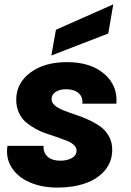

<svg xmlns="http://www.w3.org/2000/svg" viewBox="-20 -850 598 878"><path d="M493.2 -165Q493.2 -111.3 460.4 -71.8Q427.7 -32.2 371.3 -12.2Q314.9 7.8 243.2 7.8Q171.4 7.8 116.2 -16.1Q61 -40 33.2 -84Q5.4 -127.9 14.2 -183.1H179.2Q177.2 -151.9 197.8 -133.5Q218.3 -115.2 255.9 -115.2Q287.6 -115.2 308.8 -127.4Q330.1 -139.6 330.1 -161.1Q330.1 -175.3 318.1 -186.8Q306.2 -198.2 286.9 -205.8Q267.6 -213.4 242.7 -222.2Q217.8 -231 192.1 -239.3Q166.5 -247.6 141.6 -261.5Q116.7 -275.4 97.4 -292Q78.1 -308.6 66.2 -335Q54.2 -361.3 54.2 -394Q54.2 -469.2 118.2 -517.6Q182.1 -565.9 286.1 -565.9Q394.5 -565.9 456.8 -512.2Q519 -458.5 512.2 -376H356.9Q359.4 -406.2 339.4 -424.1Q319.3 -441.9 282.2 -441.9Q252.9 -441.9 234.4 -429.7Q215.8 -417.5 215.8 -397Q215.8 -380.4 231.2 -367.4Q246.6 -354.5 271 -345Q295.4 -335.4 325 -325.7Q354.5 -315.9 384 -302.5Q413.6 -289.1 438 -272Q462.4 -254.9 477.8 -227.5Q493.2 -200.2 493.2 -165ZM235.8 -713.9 498 -830.1 475.1 -696.8 214.8 -596.2Z"/></svg>

Font: Poppins
Style: Bold Italic
Weight: 700
Italic angle: -10°
Designer: Ninad Kale (Devanagari), Jonny Pinhorn (Latin)
Foundry: Indian Type Foundry
Version: Version 3.200;PS 1.000;hotconv 16.6.54;makeotf.lib2.5.65590